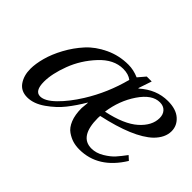

<svg xmlns="http://www.w3.org/2000/svg" viewBox="-92 -759 1017 1017"><g transform="rotate(45 416.0 -251.0)"><path d="M69 -107Q69 -145 82 -193Q95 -241 123.5 -293.5Q152 -346 191.5 -389.5Q231 -433 291.5 -461.5Q352 -490 421 -490Q460 -490 499 -473L534 -514H571L546 -440L548 -438Q619 -502 705 -502Q766 -502 799 -473Q832 -444 832 -402Q832 -354 788 -310Q710 -236 507 -192Q507 -190 506.5 -184Q506 -178 506 -176Q506 -37 596 -37Q631 -37 665 -57.5Q699 -78 718 -99.5Q737 -121 760 -152L783 -131Q695 12 554 12Q528 12 505.5 5.5Q483 -1 459.5 -17Q436 -33 422 -67.5Q408 -102 408 -152Q408 -155 412 -195H410Q380 -144 346.5 -101.5Q313 -59 262.5 -23.5Q212 12 164 12Q117 12 93 -22.5Q69 -57 69 -107ZM168 -110Q168 -40 209 -40Q244 -40 290.5 -85.5Q337 -131 380 -200Q448 -309 481 -436Q457 -455 417 -455Q347 -455 287 -390.5Q227 -326 197.5 -247.5Q168 -169 168 -110ZM509 -226Q627 -251 682.5 -300.5Q738 -350 738 -407Q738 -434 722.5 -450.5Q707 -467 680 -467Q622 -467 572 -393.5Q522 -320 509 -226Z"/></g></svg>

Font: Heuristica
Style: Italic
Weight: 400
Italic angle: -13°
Version: Version 1.0.2